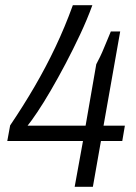

<svg xmlns="http://www.w3.org/2000/svg" viewBox="-20 -718 524 738"><path d="M267 0 299 -176H8L19 -236Q69 -310 112.5 -384.5Q156 -459 193 -537Q230 -615 260 -698H335Q315 -643 288 -585.5Q261 -528 232 -473Q203 -418 175 -370Q147 -322 123.5 -287Q100 -252 86 -235H309L350 -471Q357 -484 365 -500.5Q373 -517 380 -534.5Q387 -552 394 -568Q401 -584 406 -597H442L378 -235H460L450 -176H368L337 0Z"/></svg>

Font: Archivo SemiCondensed Light
Style: Italic
Weight: 300
Width: 4
Italic angle: -10°
Designer: Hector Gatti
Foundry: Omnibus-Type
Version: Version 2.001